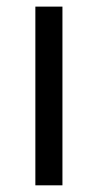

<svg xmlns="http://www.w3.org/2000/svg" viewBox="-20 -555 293 575"><path d="M167 0H85.9V-535.2H167Z"/></svg>

Font: f08482100
Style: Regular
Weight: 400
Foundry: Ascender Corporation
Version: Version 1.10